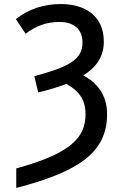

<svg xmlns="http://www.w3.org/2000/svg" viewBox="-20 -745 603 945"><path d="M60 84V180C373 99 507 2 507 -183C507 -283 453 -340 390 -374C452 -412 491 -465 491 -540C491 -670 395 -725 280 -725C199 -725 124 -703 58 -651L106 -579C156 -617 208 -637 272 -637C342 -637 386 -603 386 -535C386 -450 315 -415 149 -370L168 -290C218 -302 265 -316 307 -332C365 -299 401 -258 401 -183C401 -68 329 10 60 84Z"/></svg>

Font: Noto Sans Mono SemiCondensed Medium
Style: Regular
Weight: 500
Width: 4
Designer: Monotype Design Team
Foundry: Monotype Imaging Inc.
Version: Version 2.014